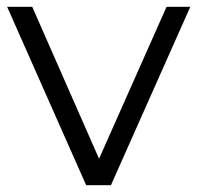

<svg xmlns="http://www.w3.org/2000/svg" viewBox="-20 -546 582 566"><path d="M234 0 1 -526H75L272 -78L471 -526H541L307 0Z"/></svg>

Font: Montserrat
Style: Regular
Weight: 400
Designer: Julieta Ulanovsky
Foundry: Julieta Ulanovsky
Version: Version 9.000; ttfautohint (v1.8.4.7-5d5b)